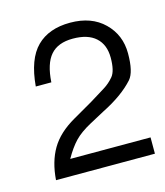

<svg xmlns="http://www.w3.org/2000/svg" viewBox="-68 -677 412 478"><g transform="rotate(-15 138.5 -438.0)"><path d="M19.5 -252.9Q22.9 -299.8 42.2 -332.5Q61.5 -365.2 103.5 -389.2L154.3 -418.5Q177.7 -433.1 192.6 -442.1Q207.5 -451.2 218.8 -464.8Q230 -478.5 230 -512.2Q230 -545.9 209.7 -564.2Q189.5 -582.5 150.9 -582.5Q112.3 -582.5 93.3 -560.5Q74.2 -538.6 71.3 -491.2H31.2Q37.1 -560.5 68.4 -591.6Q99.6 -622.6 154.5 -622.6Q209.5 -622.6 241.9 -590.8Q274.4 -559.1 274.4 -511.5Q274.4 -463.9 259.3 -446.3Q230.5 -414.1 177.7 -387.7L139.6 -367.2Q112.3 -352.5 97.2 -336.7Q82 -320.8 67.4 -294.9H274.4V-252.9Z"/></g></svg>

Font: RIT Meera New
Style: Regular
Weight: 400
Designer: Hussain K H
Foundry: RIT
Version: 1.6.2